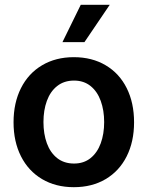

<svg xmlns="http://www.w3.org/2000/svg" viewBox="-20 -778 622 809"><path d="M37.1 -262.7Q37.1 -344.7 68.4 -406.7Q99.6 -468.8 157.2 -502.9Q214.8 -537.1 291 -537.1Q367.7 -537.1 425.3 -502.9Q482.9 -468.8 513.9 -406.7Q544.9 -344.7 544.9 -262.7Q544.9 -181.2 513.7 -119.1Q482.4 -57.1 425 -23.2Q367.7 10.7 291 10.7Q214.8 10.7 157.2 -23.4Q99.6 -57.6 68.4 -119.4Q37.1 -181.2 37.1 -262.7ZM418.9 -263.7Q418.9 -313 404.5 -352.8Q390.1 -392.6 361.6 -415.5Q333 -438.5 292 -438.5Q250 -438.5 220.9 -415.5Q191.9 -392.6 177.5 -353Q163.1 -313.5 163.1 -263.7Q163.1 -213.9 177.5 -174.3Q191.9 -134.8 220.9 -111.8Q250 -88.9 292 -88.9Q333 -88.9 361.6 -111.8Q390.1 -134.8 404.5 -174.3Q418.9 -213.9 418.9 -263.7ZM320.3 -757.8H442.4L335.9 -600.6H243.2Z"/></svg>

Font: Pretendard GOV SemiBold
Style: Regular
Weight: 600
Designer: Base glyphs from Inter by Rasmus Andersson; Hangeul glyphs from Noto Sans CJK(Source Han Sans) by Jang Soo-young and Kan
Foundry: Kil Hyung-jin
Version: Version 1.309